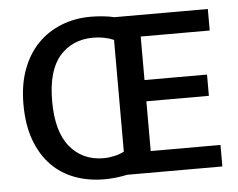

<svg xmlns="http://www.w3.org/2000/svg" viewBox="-48 -698 950 765"><g transform="rotate(-5 426.5 -315.0)"><path d="M340 10Q276 10 222 -10Q168 -30 128.5 -70.5Q89 -111 66.5 -172Q44 -233 44 -316Q44 -394 66.5 -454.5Q89 -515 129 -556Q169 -597 223.5 -618.5Q278 -640 341 -640Q364 -640 389.5 -637.5Q415 -635 435 -630H809V-544H533V-370H783V-285H533V-86H812V0H431Q409 5 385 7.5Q361 10 340 10ZM344 -556Q260 -556 209.5 -498Q159 -440 159 -318Q159 -196 209.5 -135Q260 -74 344 -74Q365 -74 387 -79Q409 -84 426 -93V-540Q388 -556 344 -556Z"/></g></svg>

Font: Mukta Mahee Medium
Style: Regular
Weight: 500
Designer: Shuchita Grover, Noopur Datye, Girish Dalvi, Yashodeep Gholap
Foundry: Ek Type
Version: Version 2.538;PS 1.000;hotconv 16.6.51;makeotf.lib2.5.65220;